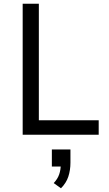

<svg xmlns="http://www.w3.org/2000/svg" viewBox="-20 -725 587 1033"><path d="M102 0V-705H189V-78H511V0ZM308 288 269 260Q290 238 298.5 213Q307 188 307 159L322 171H259V79H359V150Q359 191 347.5 225.5Q336 260 308 288Z"/></svg>

Font: Nunito Sans 7pt SemiCondensed
Style: Regular
Weight: 400
Width: 4
Designer: Vernon Adams
Foundry: Vernon Adams
Version: Version 3.101;gftools[0.9.27]